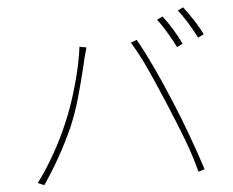

<svg xmlns="http://www.w3.org/2000/svg" viewBox="-54 -860 1108 913"><g transform="rotate(-5 500.0 -403.5)"><path d="M835 -624 807 -610Q793 -640 769 -680Q745 -720 724 -748L751 -761Q795 -705 835 -624ZM939 -660 911 -646Q869 -728 826 -783L852 -796Q904 -729 939 -660ZM345 -652 378 -646Q377 -643 365 -600L355 -557Q334 -471 315 -405Q296 -339 269 -275Q206 -135 121 -11L91 -24Q136 -84 176 -155Q216 -226 243 -290Q276 -364 305 -465Q334 -566 345 -652ZM720 -381Q684 -467 653.5 -532Q623 -597 590 -650L619 -661Q686 -542 763 -356Q795 -281 830 -185Q865 -89 887 -20L857 -11Q838 -85 808 -164.5Q778 -244 735 -346Z"/></g></svg>

Font: Merged Yaku Han JP Thin
Style: Regular
Weight: 250
Designer: Ryoko NISHIZUKA 西塚涼子 (kana, bopomofo & ideographs); Paul D. Hunt (Latin, Greek & Cyrillic); Sandoll Communications 산돌커뮤니
Foundry: Adobe
Version: Version 2.004